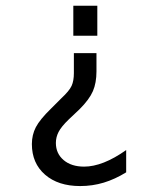

<svg xmlns="http://www.w3.org/2000/svg" viewBox="-20 -624 540 656"><path d="M232.4 -442.4H309.6V-379.9Q309.6 -340.8 297.4 -312.5Q285.2 -284.2 252 -251L214.8 -215.8Q189.5 -191.4 180.2 -173.3Q170.9 -155.3 170.9 -135.7Q170.9 -99.6 197.3 -77.1Q223.6 -54.7 267.6 -54.7Q298.8 -54.7 335 -68.8Q371.1 -83 411.1 -111.3V-35.2Q373 -11.7 334.5 0Q295.9 11.7 253.9 11.7Q178.7 11.7 133.8 -27.3Q88.9 -66.4 88.9 -131.8Q88.9 -163.1 102.5 -189.5Q116.2 -215.8 154.3 -252.9L189.5 -288.1Q216.8 -313.5 224.6 -330.6Q232.4 -347.7 232.4 -374ZM312.5 -502H230.5V-604.5H312.5Z"/></svg>

Font: BabelStone Coelbren y Beirdd
Style: Regular
Weight: 400
Designer: Andrew West
Foundry: BabelStone
Version: Version 1.00;September 27, 2022